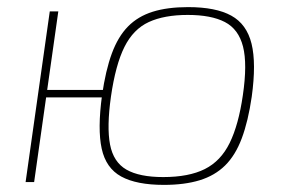

<svg xmlns="http://www.w3.org/2000/svg" viewBox="-20 -512 804 540"><path d="M509 -492Q587 -492 630.5 -468Q674 -444 687.5 -389Q701 -334 688 -240Q678 -171 660 -123Q642 -75 613 -46.5Q584 -18 541.5 -5Q499 8 441 8Q364 8 321 -15.5Q278 -39 266 -94Q254 -149 267 -244Q277 -314 294.5 -361.5Q312 -409 340 -437.5Q368 -466 409.5 -479Q451 -492 509 -492ZM144 -480 76 0H52L120 -480ZM292 -259 289 -238H103L106 -259ZM508 -470Q442 -470 398.5 -450Q355 -430 330 -380Q305 -330 292 -240Q280 -155 289.5 -105.5Q299 -56 335.5 -35Q372 -14 439 -14Q511 -14 556 -36.5Q601 -59 626 -110Q651 -161 663 -244Q676 -332 663.5 -381Q651 -430 612.5 -450Q574 -470 508 -470Z"/></svg>

Font: Exo 2 Thin
Style: Italic
Weight: 250
Italic angle: -8°
Designer: Natanael Gama
Foundry: Natanael Gama
Version: Version 2.010